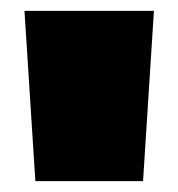

<svg xmlns="http://www.w3.org/2000/svg" viewBox="-20 -760 328 353"><path d="M263 -740 243 -427H45L25 -740Z"/></svg>

Font: Pathway Extreme SemiCondensed Black
Style: Regular
Weight: 900
Width: 4
Version: Version 1.001;gftools[0.9.26]